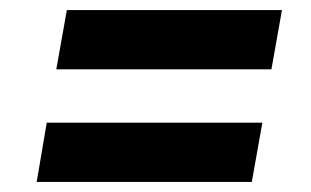

<svg xmlns="http://www.w3.org/2000/svg" viewBox="-20 -481 619 382"><path d="M92 -343 113 -461H541L520 -343ZM53 -119 73 -237H502L481 -119Z"/></svg>

Font: DM Sans 24pt
Style: Bold Italic
Weight: 700
Italic angle: -10°
Designer: Colophon Foundry, Jonny Pinhorn
Foundry: Colophon Foundry
Version: Version 4.004;gftools[0.9.30]